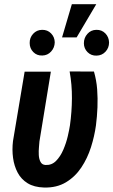

<svg xmlns="http://www.w3.org/2000/svg" viewBox="-20 -862 528 894"><path d="M94.7 -528.3H216.8L163.6 -203.1Q163.1 -193.8 161.4 -176.5Q159.7 -159.2 160.6 -140.4Q161.6 -121.6 168.7 -108.2Q175.8 -94.7 191.9 -93.8Q220.7 -92.3 241 -112.8Q261.2 -133.3 274.7 -164.6Q288.1 -195.8 295.4 -227.1Q302.7 -258.3 305.7 -278.3Q314.5 -340.8 314.9 -404.3Q315.4 -467.8 304.2 -529.3L417.5 -528.8Q429.2 -488.3 432.4 -446.3Q435.5 -404.3 433.8 -362.1Q432.1 -319.8 426.8 -278.3Q419.9 -228 403.6 -176.5Q387.2 -125 358.6 -82Q330.1 -39.1 287.1 -13.2Q244.1 12.7 185.1 11.2Q138.7 9.8 108.6 -8.8Q78.6 -27.3 62.3 -58.1Q45.9 -88.9 40.8 -126.7Q35.6 -164.6 40.5 -205.1ZM269 -688 314.5 -842.3H428.2L336.9 -688ZM118.2 -661.6Q117.7 -686.5 134.3 -704.6Q150.9 -722.7 175.8 -723.1Q201.2 -723.6 217.8 -706.5Q234.4 -689.5 234.9 -665Q234.4 -640.1 218 -622.1Q201.7 -604 176.8 -603.5Q151.9 -602.5 135 -619.6Q118.2 -636.7 118.2 -661.6ZM370.6 -660.6Q370.6 -686 387 -704.3Q403.3 -722.7 428.7 -723.1Q454.1 -723.6 470.7 -706.3Q487.3 -689 487.8 -664.1Q487.8 -639.2 471.2 -621.3Q454.6 -603.5 429.7 -603Q404.8 -602.1 387.7 -619.1Q370.6 -636.2 370.6 -660.6Z"/></svg>

Font: Roboto Condensed SemiBold
Style: Italic
Weight: 600
Italic angle: -12°
Designer: Christian Robertson
Foundry: Google
Version: Version 3.008; 2023